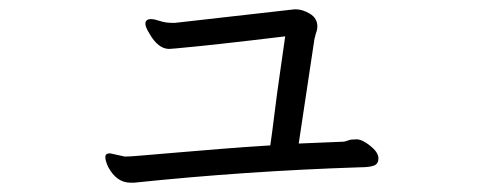

<svg xmlns="http://www.w3.org/2000/svg" viewBox="-20 -403 1040 412"><path d="M356 -354 612 -383H615Q629 -383 645 -373.5Q661 -364 661 -346Q661 -340 659 -334.5Q657 -329 656.5 -326Q656 -323 655 -321L621 -95L718 -99Q723 -100 728 -102Q733 -104 745 -104Q757 -104 774 -90.5Q791 -77 792 -65V-63Q792 -51 782 -47.5Q772 -44 752 -44Q507 -36 268 -11H260Q230 -11 212 -45Q206 -58 206 -66Q206 -74 216 -74L248 -67Q258 -67 280.5 -69Q303 -71 351.5 -75Q400 -79 454 -83.5Q508 -88 560 -91Q564 -118 569 -159Q574 -200 580.5 -244.5Q587 -289 592 -325Q435 -306 356 -299L343 -298Q319 -298 300 -332Q292 -345 292 -352Q292 -362 304 -362Q311 -362 323 -358Q335 -354 349 -354Z"/></svg>

Font: LXGW WenKai Mono Lite
Style: Regular
Weight: 400
Monospace: yes
Designer: LXGW / Fontworks Inc.
Foundry: LXGW / Fontworks Inc.
Version: Version 1.520; June 14, 2025